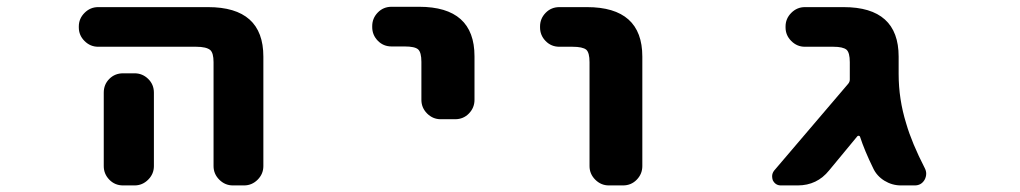

<svg xmlns="http://www.w3.org/2000/svg" viewBox="-20 -570 3040 572"><path d="M673.8 -17.6Q650.4 -17.6 633.3 -34.7Q616.2 -51.8 616.2 -75.2V-384.8Q616.2 -412.1 606.4 -420.9Q594.7 -430.7 564.5 -430.7H272.5Q249 -430.7 231.9 -447.8Q214.8 -464.8 214.8 -488.3V-491.2Q214.8 -514.6 231.9 -531.7Q249 -548.8 272.5 -548.8H599.6Q764.6 -548.8 764.6 -401.4V-75.2Q764.6 -51.8 747.6 -34.7Q730.5 -17.6 707 -17.6ZM346.7 -17.6Q322.3 -17.6 305.7 -34.7Q289.1 -51.8 289.1 -75.2V-293.9Q289.1 -318.4 305.7 -335Q322.3 -351.6 346.7 -351.6H380.9Q404.3 -351.6 421.4 -335Q438.5 -318.4 438.5 -293.9V-75.2Q438.5 -51.8 421.4 -34.7Q404.3 -17.6 380.9 -17.6Z M1293 -214.8Q1269.5 -214.8 1252.4 -231.9Q1235.4 -249 1235.4 -272.5V-385.7Q1235.4 -414.1 1225.6 -422.9Q1215.8 -431.6 1185.5 -431.6H1146.5Q1122.1 -431.6 1105.5 -448.7Q1088.9 -465.8 1088.9 -489.3V-492.2Q1088.9 -515.6 1105.5 -532.7Q1122.1 -549.8 1146.5 -549.8H1228.5Q1393.6 -549.8 1393.6 -402.3V-272.5Q1393.6 -249 1377 -231.9Q1360.4 -214.8 1335.9 -214.8Z M1793.9 -17.6Q1770.5 -17.6 1753.4 -34.7Q1736.3 -51.8 1736.3 -75.2V-384.8Q1736.3 -413.1 1726.6 -421.9Q1715.8 -430.7 1685.5 -430.7H1646.5Q1622.1 -430.7 1605.5 -447.8Q1588.9 -464.8 1588.9 -488.3V-491.2Q1588.9 -514.6 1605.5 -531.7Q1622.1 -548.8 1646.5 -548.8H1728.5Q1893.6 -548.8 1893.6 -401.4V-75.2Q1893.6 -51.8 1877 -34.7Q1860.4 -17.6 1835.9 -17.6Z M2664.1 -17.6Q2637.7 -17.6 2614.7 -31.7Q2591.8 -45.9 2581.1 -69.3Q2555.7 -121.1 2542 -163.1Q2541 -165 2538.6 -165.5Q2536.1 -166 2534.2 -164.1L2450.2 -62.5Q2414.1 -17.6 2356.4 -17.6H2306.6Q2290 -17.6 2282.2 -33.2Q2280.3 -39.1 2280.3 -44.9Q2280.3 -53.7 2286.1 -61.5L2506.8 -320.3Q2511.7 -326.2 2511.7 -333V-384.8Q2511.7 -413.1 2502 -421.9Q2491.2 -430.7 2462.9 -430.7H2377.9Q2354.5 -430.7 2337.4 -447.8Q2320.3 -464.8 2320.3 -488.3V-491.2Q2320.3 -514.6 2337.4 -531.7Q2354.5 -548.8 2377.9 -548.8H2493.2Q2657.2 -548.8 2657.2 -401.4V-349.6Q2657.2 -274.4 2679.7 -202.1Q2696.3 -144.5 2735.4 -68.4Q2739.3 -60.5 2739.3 -52.7Q2739.3 -43 2734.4 -34.2Q2724.6 -17.6 2705.1 -17.6Z"/></svg>

Font: Rounded Mgen+ 1m bold
Style: Bold
Weight: 700
Designer: [Source Han Sans]
Ryoko NISHIZUKA  (kana & ideographs); Paul D. Hunt (Latin, Greek & Cyrillic); Wenlong ZHANG  (bopomofo
Version: Version 1.059.20150602